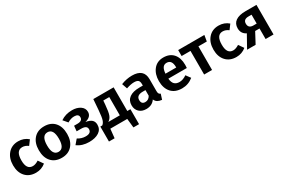

<svg xmlns="http://www.w3.org/2000/svg" viewBox="105 -1681 4411 2978"><g transform="rotate(-30 2310.5 -192.0)"><path d="M291 -546Q393 -546 467 -482L405 -398Q355 -436 301 -436Q188 -436 188 -262Q188 -98 300 -98Q347 -98 405 -135L467 -46Q391 16 293 16Q175 16 106.5 -59Q38 -134 38 -261Q38 -388 107 -467Q176 -546 291 -546Z M1009 -265Q1009 -138 941 -61Q873 16 755 16Q636 16 568.5 -58.5Q501 -133 501 -265Q501 -393 569 -469.5Q637 -546 756 -546Q875 -546 942 -471.5Q1009 -397 1009 -265ZM756 -440Q649 -440 649 -265Q649 -90 755 -90Q861 -90 861 -265Q861 -440 756 -440Z M1257 -546Q1343 -546 1401.5 -506.5Q1460 -467 1460 -400Q1460 -311 1346 -283Q1417 -272 1452 -241.5Q1487 -211 1487 -154Q1487 -71 1420.5 -27.5Q1354 16 1246 16Q1119 16 1033 -49L1101 -129Q1167 -87 1241 -87Q1339 -87 1339 -160Q1339 -226 1236 -226H1156L1165 -321H1225Q1316 -321 1316 -387Q1316 -446 1237 -446Q1175 -446 1116 -408L1050 -485Q1137 -546 1257 -546Z M1994 -106H2050V162H1949L1932 0H1629L1612 162H1511V-106H1545Q1574 -126 1590 -171.5Q1606 -217 1616 -346L1630 -530H1994ZM1860 -106V-433H1753L1747 -360Q1737 -237 1717.5 -185Q1698 -133 1654 -106Z M2540 -147Q2540 -116 2549 -101.5Q2558 -87 2578 -80L2548 14Q2501 9 2471.5 -8.5Q2442 -26 2426 -63Q2373 16 2267 16Q2188 16 2141.5 -29.5Q2095 -75 2095 -148Q2095 -235 2158.5 -281Q2222 -327 2339 -327H2400V-353Q2400 -402 2378.5 -421Q2357 -440 2306 -440Q2248 -440 2166 -412L2133 -507Q2232 -546 2329 -546Q2540 -546 2540 -361ZM2307 -86Q2367 -86 2400 -145V-246H2354Q2238 -246 2238 -160Q2238 -86 2307 -86Z M3130 -277Q3130 -267 3127 -222H2796Q2803 -150 2835 -120Q2867 -90 2922 -90Q2985 -90 3051 -136L3110 -56Q3021 16 2909 16Q2784 16 2717 -59Q2650 -134 2650 -262Q2650 -386 2714 -466Q2778 -546 2891 -546Q3004 -546 3067 -475Q3130 -404 3130 -277ZM2989 -311V-317Q2989 -449 2894 -449Q2850 -449 2826 -416.5Q2802 -384 2796 -311Z M3619 -530 3601 -423H3451V0H3309V-423H3150V-530Z M3880 -546Q3982 -546 4056 -482L3994 -398Q3944 -436 3890 -436Q3777 -436 3777 -262Q3777 -98 3889 -98Q3936 -98 3994 -135L4056 -46Q3980 16 3882 16Q3764 16 3695.5 -59Q3627 -134 3627 -261Q3627 -388 3696 -467Q3765 -546 3880 -546Z M4356 -530H4552V0H4410V-189H4332L4231 0H4078L4202 -222Q4117 -264 4117 -360Q4117 -444 4178.5 -487Q4240 -530 4356 -530ZM4352 -277H4410V-436H4355Q4263 -436 4263 -359Q4263 -277 4352 -277Z"/></g></svg>

Font: Fira Sans SemiBold
Style: Regular
Weight: 600
Designer: bBox Type GmbH & Carrois Corporate GbR & Edenspiekermann AG
Foundry: bBox Type GmbH & Carrois Corporate GbR & Edenspiekermann AG
Version: Version 4.301;PS 004.301;hotconv 1.0.88;makeotf.lib2.5.64775